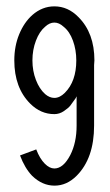

<svg xmlns="http://www.w3.org/2000/svg" viewBox="-20 -584 346 604"><path d="M220 -394Q220 -427 209.5 -456Q199 -485 180 -500Q166 -513 151 -513Q136 -513 122 -500Q104 -485 93 -456Q82 -427 82 -394Q82 -361 93 -332.5Q104 -304 122 -288Q136 -276 151 -276Q168 -276 184 -292Q220 -328 220 -394ZM221 -281Q220 -279 218 -275Q207 -259 201 -251.5Q195 -244 181 -234.5Q167 -225 151 -225Q108 -225 75 -258Q25 -308 25 -394Q25 -439 40.5 -476.5Q56 -514 82 -537Q113 -564 151 -564Q194 -564 227 -530Q277 -480 277 -394Q277 -387 276 -379V-189Q276 -86 221 -31Q190 0 151.5 0Q113 0 81 -31Q58 -55 43 -95L94 -114Q105 -85 121 -69Q136 -54 151 -54Q179 -54 201 -96Q221 -135 221 -189Z"/></svg>

Font: Astronomicon
Style: Regular
Weight: 400
Version: Version 1.1